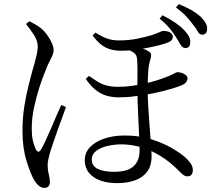

<svg xmlns="http://www.w3.org/2000/svg" viewBox="-20 -852 1040 931"><path d="M547 36Q502 36 467 23.5Q432 11 411.5 -14Q391 -39 391 -75Q391 -112 417 -139Q443 -166 487 -180.5Q531 -195 585 -195Q657 -195 714.5 -176.5Q772 -158 814 -133.5Q856 -109 878 -89Q895 -74 905 -59Q915 -44 915 -26Q915 -14 909 -5.5Q903 3 890 3Q878 3 868.5 -4Q859 -11 849 -22Q804 -68 757 -96.5Q710 -125 662.5 -138.5Q615 -152 568 -152Q537 -152 504 -145Q471 -138 448 -121.5Q425 -105 425 -78Q425 -48 453 -33.5Q481 -19 534 -19Q599 -19 628 -46Q657 -73 657 -124Q657 -148 655 -186.5Q653 -225 651 -268.5Q649 -312 647.5 -353Q646 -394 646 -424Q646 -449 646.5 -476Q647 -503 646.5 -526Q646 -549 645 -563Q644 -588 625.5 -599Q607 -610 592 -614L624 -628Q640 -625 654 -621.5Q668 -618 680 -613.5Q692 -609 702 -602Q711 -597 712.5 -589Q714 -581 710 -567Q701 -541 698.5 -502.5Q696 -464 696 -419Q696 -381 699 -333.5Q702 -286 705.5 -239Q709 -192 712 -153Q715 -114 715 -92Q715 -50 694.5 -21Q674 8 636 22Q598 36 547 36ZM196 59Q182 59 170 50Q158 41 146 22Q128 -9 108.5 -72Q89 -135 89 -218Q89 -280 98 -336.5Q107 -393 118.5 -438Q130 -483 137 -509Q142 -526 148 -547Q154 -568 158.5 -589Q163 -610 163 -626Q163 -655 144 -683.5Q125 -712 106 -736L123 -749Q136 -742 149.5 -734.5Q163 -727 176 -717Q192 -705 206.5 -685.5Q221 -666 230.5 -645.5Q240 -625 240 -609Q240 -597 234.5 -584Q229 -571 219 -552Q209 -533 197 -500Q186 -475 171.5 -430Q157 -385 145.5 -332.5Q134 -280 134 -231Q134 -191 140 -167.5Q146 -144 154 -127Q160 -117 166 -116.5Q172 -116 178 -126Q186 -138 199 -165.5Q212 -193 226.5 -227Q241 -261 254.5 -292.5Q268 -324 277 -343L300 -333Q293 -312 282 -283Q271 -254 260 -223Q249 -192 240 -165.5Q231 -139 226 -123Q219 -100 215 -82.5Q211 -65 211 -52Q211 -28 216.5 -7Q222 14 222 31Q222 44 215 51.5Q208 59 196 59ZM556 -380Q523 -380 495 -388.5Q467 -397 443 -416.5Q419 -436 396 -469L411 -484Q432 -470 451 -457.5Q470 -445 494.5 -438Q519 -431 553 -431Q591 -431 622.5 -436Q654 -441 674 -445Q712 -453 744 -463.5Q776 -474 798 -483Q819 -492 827.5 -497Q836 -502 840 -502Q845 -502 853.5 -500.5Q862 -499 870 -495Q878 -491 883.5 -485.5Q889 -480 889 -471Q889 -462 882 -453Q875 -444 857 -437Q821 -423 771 -410.5Q721 -398 676 -391Q644 -386 616 -383Q588 -380 556 -380ZM570 -606Q539 -606 514.5 -613Q490 -620 469.5 -636.5Q449 -653 429 -680L443 -694Q474 -674 499.5 -665Q525 -656 557 -656Q607 -656 651 -665.5Q695 -675 717 -682Q743 -691 754.5 -696.5Q766 -702 773 -702Q792 -702 805 -694.5Q818 -687 818 -673Q818 -665 813 -658.5Q808 -652 799 -648Q784 -641 757 -634Q730 -627 697 -620.5Q664 -614 630.5 -610Q597 -606 570 -606ZM877 -619Q865 -620 855.5 -635Q846 -650 834 -671Q821 -692 803 -714Q785 -736 754 -762L768 -778Q805 -759 830.5 -741.5Q856 -724 873 -706Q890 -688 897 -673.5Q904 -659 902 -643Q902 -630 894.5 -624Q887 -618 877 -619ZM959 -684Q946 -685 938 -700.5Q930 -716 915 -734Q900 -754 882.5 -773Q865 -792 833 -816L847 -832Q884 -817 909 -802.5Q934 -788 952 -772Q970 -754 978 -738.5Q986 -723 984 -709Q984 -697 977 -690Q970 -683 959 -684Z"/></svg>

Font: Noto Serif TC
Style: Regular
Weight: 400
Designer: Ryoko NISHIZUKA  (kana & ideographs); Frank Grießhammer (Latin, Greek & Cyrillic); Wenlong ZHANG  (bopomofo); Sandoll Co
Foundry: Adobe
Version: Version 2.003-H1;hotconv 1.1.1;makeotfexe 2.6.0